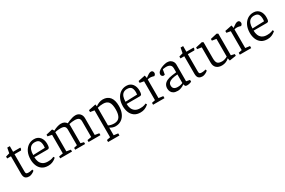

<svg xmlns="http://www.w3.org/2000/svg" viewBox="118 -1839 4802 3240"><g transform="rotate(-30 2519.0 -219.5)"><path d="M191 3Q151 3 129 -11Q107 -25 99 -49Q91 -73 91 -102V-446H17V-483L91 -504L110 -604H160V-494H301V-470L287 -446H160V-106Q160 -77 172 -68.5Q184 -60 209 -60Q238 -60 262 -65.5Q286 -71 290 -72L298 -45Q274 -24 244 -10.5Q214 3 191 3Z M560 8Q486 8 439.5 -25.5Q393 -59 371.5 -114Q350 -169 350 -232Q350 -313 378 -374Q406 -435 456 -469Q506 -503 571 -503Q611 -503 640 -488.5Q669 -474 688 -449Q707 -424 716.5 -392.5Q726 -361 726 -326Q726 -271 716.5 -253Q707 -235 678 -235H425Q425 -188 440.5 -147.5Q456 -107 492 -82Q528 -57 589 -57Q642 -57 672.5 -68Q703 -79 706 -81L719 -57Q716 -54 696 -38Q676 -22 641.5 -7Q607 8 560 8ZM427 -276 657 -284Q660 -302 660 -326Q660 -385 638 -418Q616 -451 554 -451Q512 -451 483.5 -431Q455 -411 441 -372Q427 -333 427 -276Z M793 0V-37L873 -51V-413L793 -429V-462L918 -491L942 -455Q977 -475 1019 -488.5Q1061 -502 1092 -502Q1134 -502 1159.5 -487Q1185 -472 1200 -449Q1221 -460 1251 -472Q1281 -484 1314 -493Q1347 -502 1377 -502Q1429 -502 1462 -467.5Q1495 -433 1495 -377V-51L1577 -37V0H1346V-37L1426 -51V-356Q1426 -399 1402 -418Q1378 -437 1323 -437Q1304 -437 1273 -434Q1242 -431 1217 -424Q1217 -420 1217 -414.5Q1217 -409 1217 -404V-51L1278 -36V0H1085V-36L1148 -51V-356Q1148 -400 1125 -418.5Q1102 -437 1047 -437Q1029 -437 999 -434.5Q969 -432 942 -424V-51L1023 -37V0Z M1631 165V126L1700 112V-412L1620 -425V-462L1762 -491L1768 -454L1769 -451Q1792 -471 1831.5 -487Q1871 -503 1908 -503Q1999 -503 2046.5 -444Q2094 -385 2094 -272Q2094 -190 2067 -129Q2040 -68 1991 -34.5Q1942 -1 1876 -1Q1849 -1 1820 -10.5Q1791 -20 1769 -36V-30V-20V113L1852 124V165ZM1878 -54Q1951 -54 1984.5 -101.5Q2018 -149 2018 -246Q2018 -348 1985.5 -392.5Q1953 -437 1879 -437Q1850 -437 1824 -433.5Q1798 -430 1769 -422V-79Q1789 -67 1819.5 -60.5Q1850 -54 1878 -54Z M2358 8Q2284 8 2237.5 -25.5Q2191 -59 2169.5 -114Q2148 -169 2148 -232Q2148 -313 2176 -374Q2204 -435 2254 -469Q2304 -503 2369 -503Q2409 -503 2438 -488.5Q2467 -474 2486 -449Q2505 -424 2514.5 -392.5Q2524 -361 2524 -326Q2524 -271 2514.5 -253Q2505 -235 2476 -235H2223Q2223 -188 2238.5 -147.5Q2254 -107 2290 -82Q2326 -57 2387 -57Q2440 -57 2470.5 -68Q2501 -79 2504 -81L2517 -57Q2514 -54 2494 -38Q2474 -22 2439.5 -7Q2405 8 2358 8ZM2225 -276 2455 -284Q2458 -302 2458 -326Q2458 -385 2436 -418Q2414 -451 2352 -451Q2310 -451 2281.5 -431Q2253 -411 2239 -372Q2225 -333 2225 -276Z M2603 0V-37L2669 -51V-419L2591 -433V-469L2727 -497L2739 -442Q2743 -446 2761 -460.5Q2779 -475 2804 -489Q2829 -503 2851 -503Q2870 -503 2881 -489Q2892 -475 2892 -456Q2892 -439 2884.5 -428Q2877 -417 2863 -408L2829 -417Q2816 -420 2807 -421Q2798 -422 2786 -422Q2774 -422 2760.5 -420Q2747 -418 2738 -414V-52L2825 -40V0Z M3084 6Q3033 6 3003 -11Q2973 -28 2959.5 -56Q2946 -84 2946 -117Q2946 -158 2965 -189Q2984 -220 3024.5 -240.5Q3065 -261 3128 -269L3214 -280V-358Q3214 -389 3201 -408Q3188 -427 3165 -435.5Q3142 -444 3110 -444Q3084 -444 3065 -440Q3046 -436 3044 -435L3028 -343Q3028 -342 3023 -339Q3018 -336 3002 -336Q2989 -336 2975.5 -348.5Q2962 -361 2962 -379Q2962 -410 2985.5 -433.5Q3009 -457 3043.5 -472.5Q3078 -488 3111 -495.5Q3144 -503 3163 -503Q3203 -503 3229.5 -486.5Q3256 -470 3269.5 -445Q3283 -420 3283 -393V-65L3353 -51V-16Q3351 -15 3339 -10Q3327 -5 3307.5 -0.5Q3288 4 3261 4Q3237 4 3228 -12Q3219 -28 3219 -42H3215Q3199 -29 3178 -18.5Q3157 -8 3133.5 -1Q3110 6 3084 6ZM3117 -51Q3160 -51 3188 -61.5Q3216 -72 3214 -71V-238Q3151 -234 3108 -222Q3065 -210 3043 -188Q3021 -166 3021 -131Q3021 -51 3117 -51Z M3568 3Q3528 3 3506 -11Q3484 -25 3476 -49Q3468 -73 3468 -102V-446H3394V-483L3468 -504L3487 -604H3537V-494H3678V-470L3664 -446H3537V-106Q3537 -77 3549 -68.5Q3561 -60 3586 -60Q3615 -60 3639 -65.5Q3663 -71 3667 -72L3675 -45Q3651 -24 3621 -10.5Q3591 3 3568 3Z M3945 8Q3876 8 3837.5 -27.5Q3799 -63 3799 -129V-428L3715 -441V-474L3842 -503L3868 -489V-174Q3868 -104 3892.5 -77.5Q3917 -51 3983 -51Q4004 -51 4033 -60Q4062 -69 4085 -83V-428L4003 -441V-474L4130 -503L4156 -489V-67L4225 -51V-18L4097 1L4085 -50L4084 -49Q4062 -24 4024 -8Q3986 8 3945 8Z M4293 0V-37L4359 -51V-419L4281 -433V-469L4417 -497L4429 -442Q4433 -446 4451 -460.5Q4469 -475 4494 -489Q4519 -503 4541 -503Q4560 -503 4571 -489Q4582 -475 4582 -456Q4582 -439 4574.5 -428Q4567 -417 4553 -408L4519 -417Q4506 -420 4497 -421Q4488 -422 4476 -422Q4464 -422 4450.5 -420Q4437 -418 4428 -414V-52L4515 -40V0Z M4832 8Q4758 8 4711.5 -25.5Q4665 -59 4643.5 -114Q4622 -169 4622 -232Q4622 -313 4650 -374Q4678 -435 4728 -469Q4778 -503 4843 -503Q4883 -503 4912 -488.5Q4941 -474 4960 -449Q4979 -424 4988.5 -392.5Q4998 -361 4998 -326Q4998 -271 4988.5 -253Q4979 -235 4950 -235H4697Q4697 -188 4712.5 -147.5Q4728 -107 4764 -82Q4800 -57 4861 -57Q4914 -57 4944.5 -68Q4975 -79 4978 -81L4991 -57Q4988 -54 4968 -38Q4948 -22 4913.5 -7Q4879 8 4832 8ZM4699 -276 4929 -284Q4932 -302 4932 -326Q4932 -385 4910 -418Q4888 -451 4826 -451Q4784 -451 4755.5 -431Q4727 -411 4713 -372Q4699 -333 4699 -276Z"/></g></svg>

Font: Faustina Light Light
Style: Regular
Weight: 300
Version: Version 1.200